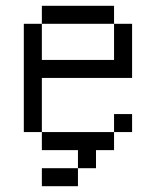

<svg xmlns="http://www.w3.org/2000/svg" viewBox="-20 -520 540 665"><path d="M437.5 -62.5V-125H375V-62.5H125V0H250V62.5H125V125H250V62.5H312.5V0H375V-62.5ZM125 -62.5V-250H437.5V-437.5H375Q375 -437.5 375 -312.5H125Q125 -312.5 125 -437.5H62.5Q62.5 -437.5 62.5 -62.5ZM125 -437.5H375V-500H125Z"/></svg>

Font: UnifontExMono
Style: Regular
Weight: 500
Version: Version 15.0.06